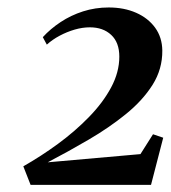

<svg xmlns="http://www.w3.org/2000/svg" viewBox="-20 -928 468 527"><path d="M64 -420.5 44 -471.5Q92.5 -499 139.2 -533.2Q186 -567.5 224.2 -606.8Q262.5 -646 285 -688Q307.5 -730 307.5 -772.5Q307.5 -811.5 285.2 -832.2Q263 -853 226.5 -853Q206.5 -853 185 -846.8Q163.5 -840.5 143.8 -830Q124 -819.5 108.5 -805.5L97.5 -826Q118.5 -849 146.5 -867.5Q174.5 -886 208 -896.8Q241.5 -907.5 278.5 -907.5Q320.5 -907.5 353.5 -893Q386.5 -878.5 405.8 -852Q425 -825.5 425.5 -789.5Q426 -738.5 398.8 -695.2Q371.5 -652 325.5 -614.8Q279.5 -577.5 223.5 -544.8Q167.5 -512 111 -482.5L365.5 -505L400 -559.5L428 -550L394.5 -420.5Z"/></svg>

Font: Merriweather 120pt
Style: Bold Italic
Weight: 700
Italic angle: -7.8°
Version: Version 2.101